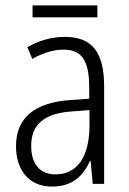

<svg xmlns="http://www.w3.org/2000/svg" viewBox="-20 -744 475 708"><path d="M339 -724H100V-680H339ZM219 -608C170 -608 122 -594 81 -570L99 -527C141 -550 179 -561 214 -561C280 -561 309 -523 309 -421V-380L238 -375C110 -366 39 -311 39 -205C39 -121 83 -56 172 -56C248 -56 287 -96 312 -151H314L322 -66H364V-425C364 -551 320 -608 219 -608ZM244 -333 310 -338V-282C310 -171 268 -101 185 -101C129 -101 95 -137 95 -206C95 -285 143 -326 244 -333Z"/></svg>

Font: Noto Sans Malayalam UI Condensed Light
Style: Regular
Weight: 300
Width: 3
Designer: Jelle Bosma - Monotype Design Team
Foundry: Monotype Imaging Inc.
Version: Version 2.104